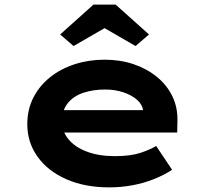

<svg xmlns="http://www.w3.org/2000/svg" viewBox="-20 -800 902 830"><path d="M452 10Q346 10 266 -25.5Q186 -61 142 -123Q98 -185 98 -263Q98 -327 124.5 -378.5Q151 -430 197 -466.5Q243 -503 303.5 -522.5Q364 -542 432 -542Q500 -542 557.5 -522.5Q615 -503 658.5 -467.5Q702 -432 725.5 -383Q749 -334 747 -274L746 -227H211L188 -324H616L599 -302V-322Q595 -349 572 -369Q549 -389 513 -401Q477 -413 434 -413Q383 -413 340.5 -399Q298 -385 273 -354Q248 -323 248 -275Q248 -232 276 -198Q304 -164 355.5 -144.5Q407 -125 477 -125Q545 -125 588 -139.5Q631 -154 655 -169L724 -66Q689 -43 645 -25.5Q601 -8 552 1Q503 10 452 10ZM298 -601 240 -651 384 -780H480L624 -651L566 -601L417 -687H447Z"/></svg>

Font: Lexend Tera
Style: Bold
Weight: 700
Designer: Bonnie Shaver-Troup, Thomas Jockin
Foundry: Lexend
Version: Version 1.007